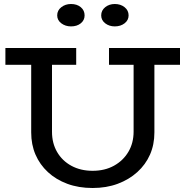

<svg xmlns="http://www.w3.org/2000/svg" viewBox="-20 -926 927 960"><path d="M443 14Q373 14 316.5 -7Q260 -28 219.5 -65.5Q179 -103 157.5 -153Q136 -203 136 -264V-641H240V-267Q240 -210 265.5 -166Q291 -122 337 -97Q383 -72 443 -72Q504 -72 550 -97.5Q596 -123 622 -167Q648 -211 648 -268V-641H752V-264Q752 -203 730 -153Q708 -103 666.5 -65.5Q625 -28 568.5 -7Q512 14 443 14ZM7 -602V-686H361V-602ZM525 -602V-686H880V-602ZM554 -794Q526 -794 506 -809.5Q486 -825 486 -849Q486 -874 506 -890Q526 -906 554 -906Q583 -906 603 -890Q623 -874 623 -849Q623 -825 603 -809.5Q583 -794 554 -794ZM335 -794Q307 -794 286.5 -809.5Q266 -825 266 -849Q266 -874 286.5 -890Q307 -906 335 -906Q365 -906 384 -890Q403 -874 403 -849Q403 -825 384 -809.5Q365 -794 335 -794Z"/></svg>

Font: BioRhyme
Style: Regular
Weight: 400
Designer: Aoife Mooney
Foundry: Aoife Mooney Type
Version: Version 1.600;gftools[0.9.33]